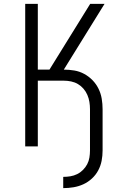

<svg xmlns="http://www.w3.org/2000/svg" viewBox="-20 -755 640 990"><path d="M306 215V157Q325 157 343 154Q361 151 377.5 143Q394 135 407.5 121.5Q421 108 429.5 92Q438 76 441 57.5Q444 39 444 21V-192Q444 -211 441 -229.5Q438 -248 430.5 -265.5Q423 -283 410.5 -297.5Q398 -312 382 -321.5Q366 -331 347 -335Q328 -339 309 -339H175V0H110V-735H175V-396H235L445 -735H519L309 -396Q336 -396 363 -391.5Q390 -387 414 -374Q438 -361 457 -341.5Q476 -322 488 -297.5Q500 -273 504.5 -246Q509 -219 509 -192V21Q509 48 504 74Q499 100 486.5 123.5Q474 147 454 165.5Q434 184 410 195Q386 206 359.5 210.5Q333 215 306 215Z"/></svg>

Font: Iosevka SS04 Light Extended
Style: Regular
Weight: 300
Width: 7
Monospace: yes
Designer: Belleve Invis
Foundry: Belleve Invis
Version: Version 19.0.0; ttfautohint (v1.8.4)